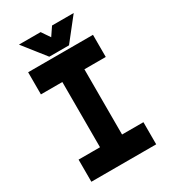

<svg xmlns="http://www.w3.org/2000/svg" viewBox="-206 -960 943 1063"><g transform="rotate(-30 265.0 -429.0)"><path d="M57.5 0V-141.5H194.5V-558.5H57.5V-700H472V-558.5H335.5V-141.5H472V0ZM120.5 -71H409.5H265V-629.5H409.5H120.5H265V-71H120.5ZM202 -716 90 -858H228.5L265 -804L301.5 -858H440L328 -716ZM235.5 -755H292.5L335 -813L292.5 -755H235.5L193 -813Z"/></g></svg>

Font: Tourney Thin Black
Style: Regular
Weight: 900
Version: Version 1.015